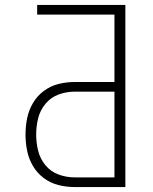

<svg xmlns="http://www.w3.org/2000/svg" viewBox="-20 -755 616 775"><path d="M281 0H486V-735H130V-696H442V-424H281Q248 -424 216 -416Q184 -408 157 -388Q130 -368 113 -339Q96 -310 89.5 -277.5Q83 -245 83 -212Q83 -179 89.5 -146.5Q96 -114 113 -85Q130 -56 157 -36Q184 -16 216 -8Q248 0 281 0ZM281 -39Q248 -39 216.5 -50.5Q185 -62 163.5 -88Q142 -114 134 -146.5Q126 -179 126 -212Q126 -245 134 -277.5Q142 -310 163.5 -336Q185 -362 216.5 -373.5Q248 -385 281 -385H442V-39Z"/></svg>

Font: Iosevka Sparkle Extralight
Style: Regular
Weight: 200
Designer: Belleve Invis
Foundry: Belleve Invis
Version: Version 4.5.0; ttfautohint (v1.8.3)